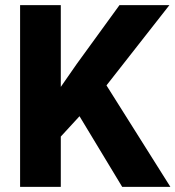

<svg xmlns="http://www.w3.org/2000/svg" viewBox="-20 -731 686 751"><path d="M458 0 291 -276.4 217.8 -196.8V0H58.6V-710.9H217.8V-391.1L280.3 -481L447.3 -710.9H642.6L396.5 -397L646.5 0Z"/></svg>

Font: Vazirmatn RD ExtraBold
Style: Regular
Weight: 800
Designer: Saber Rastikerdar
Foundry: Saber Rastikerdar
Version: Version 32.102